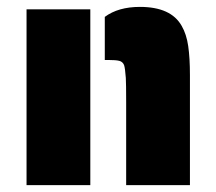

<svg xmlns="http://www.w3.org/2000/svg" viewBox="-20 -537 628 557"><path d="M346 -241Q346 -294 345 -311Q343 -339 340 -348Q336 -358 326 -360.5Q316 -363 294 -363H284V-488Q323 -517 386 -517Q476 -517 507 -462Q521 -438 526 -403.5Q531 -369 531 -319V0H346ZM57 -510H242V0H57Z"/></svg>

Font: Saira Stencil One
Style: Regular
Weight: 400
Designer: Hector Gatti with collaboration of the Omnibus-Type team
Foundry: Omnibus-Type
Version: Version 1.004